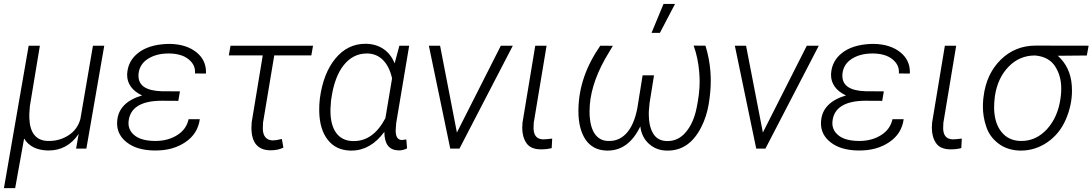

<svg xmlns="http://www.w3.org/2000/svg" viewBox="-30 -763 5610 986"><path d="M117.2 -528.3 -9.8 203.1H47.9L93.8 -51.8C117.7 -12.2 158.2 8.3 215.3 9.8C216.8 9.8 218.3 9.8 219.7 9.8C284.2 9.8 335.4 -18.6 374 -75.2L360.8 0H413.6L505.4 -528.3H447.3L382.8 -151.9C373 -116.2 353 -88.4 322.3 -68.4C292 -48.8 258.3 -39.1 221.7 -39.1C219.2 -39.1 216.8 -39.1 214.4 -39.1C154.8 -41.5 123.5 -80.6 120.6 -156.7V-179.7L123.5 -218.8L174.8 -528.3Z M571.8 -140.6C571.3 -136.7 571.3 -133.3 571.3 -129.4C571.3 -89.8 588.4 -56.6 622.6 -30.8C656.2 -4.9 702.6 8.8 760.7 9.8C764.2 9.8 767.1 9.8 770.5 9.8C829.1 9.8 879.9 -4.4 922.4 -33.2C964.8 -62 989.3 -101.1 996.1 -150.9H938.5C931.2 -116.7 912.1 -89.4 880.4 -69.3C848.6 -49.3 811 -39.1 767.6 -39.1C766.1 -39.1 764.6 -39.1 763.2 -39.1C719.2 -40 686 -48.8 663.6 -65.9C641.1 -83 629.9 -104.5 629.9 -129.9C629.9 -133.3 629.9 -136.7 630.4 -140.6C637.7 -209 693.8 -245.6 800.8 -245.6L885.7 -245.1L894 -293.9L800.3 -294.4C720.7 -296.9 681.2 -323.2 681.2 -374C681.2 -377.4 681.2 -381.3 681.6 -385.3C685.5 -418 701.7 -443.4 730.5 -461.4C759.3 -479.5 794.4 -488.3 835.4 -488.3C837.4 -488.3 839.8 -488.3 841.8 -488.3C881.8 -487.3 913.6 -478 936.5 -460C960 -441.9 971.7 -419.9 971.7 -393.6C971.7 -390.6 971.2 -388.2 971.2 -385.7L1027.8 -385.3C1027.8 -388.2 1027.8 -390.6 1027.8 -393.6C1027.8 -434.6 1011.2 -468.8 978 -495.1C944.3 -522 899.9 -536.1 843.8 -537.6L821.8 -537.1C761.7 -533.7 714.4 -518.6 679.7 -491.2C644.5 -463.9 625.5 -427.7 623 -383.3C623 -381.3 623 -378.9 623 -377C623 -334.5 648.4 -296.4 699.7 -272.9C619.1 -249 576.2 -205.1 571.8 -140.6Z M1577.6 -528.3H1153.8L1145 -478.5H1319.3L1262.7 -136.2C1261.7 -126 1261.2 -116.7 1261.2 -107.4C1261.2 -30.8 1293.5 7.8 1357.4 8.8C1358.9 8.8 1360.4 8.8 1362.3 8.8C1385.3 8.8 1406.2 4.4 1425.3 -4.9L1417.5 -49.3C1397.5 -44.4 1382.3 -42 1372.1 -42C1371.6 -42 1370.6 -42 1370.1 -42C1337.4 -42.5 1319.8 -65.4 1319.8 -102.1L1320.8 -133.3L1378.4 -478.5H1568.8Z M2021 -528.3 1996.6 -437.5C1971.7 -500.5 1919.9 -536.1 1852.1 -538.1C1850.1 -538.1 1848.1 -538.1 1846.2 -538.1C1785.2 -538.1 1733.9 -512.7 1692.4 -462.4C1650.9 -412.1 1624.5 -344.2 1612.8 -258.8L1611.8 -248.5C1609.9 -233.4 1609.4 -218.3 1609.4 -203.1C1609.4 -198.7 1609.4 -194.3 1609.4 -189.9C1610.8 -128.4 1625.5 -80.1 1653.3 -44.9C1681.2 -9.3 1719.2 8.8 1768.6 10.3C1771 10.3 1772.9 10.3 1775.4 10.3C1840.3 10.3 1896.5 -22 1943.8 -85.9C1943.8 -23.4 1968.3 8.3 2016.6 9.3C2017.6 9.3 2019 9.3 2020 9.3C2033.2 9.3 2046.9 5.9 2060.5 -1L2056.6 -46.9L2034.2 -43.9C2012.7 -44.4 2002 -60.5 2002 -91.3C2002 -96.7 2002.4 -102.1 2002.9 -108.4L2004.9 -132.8L2071.3 -528.3ZM1671.4 -255.9C1682.1 -331.5 1703.6 -389.2 1735.4 -428.7C1767.1 -468.3 1806.6 -488.3 1853 -488.3C1855 -488.3 1856.9 -488.3 1858.9 -488.3C1920.9 -486.3 1965.8 -440.9 1983.4 -360.4L1949.2 -156.2C1907.7 -77.6 1854 -38.6 1787.6 -38.6C1785.6 -38.6 1783.7 -38.6 1781.7 -38.6C1707 -40 1667 -97.7 1667 -193.8C1667 -196.3 1667 -198.7 1667 -201.2L1669.9 -246.1Z M2230 -528.3H2172.4L2282.2 0H2329.6L2603.5 -528.3H2542L2316.4 -82.5Z M2718.8 -528.3 2653.3 -133.3C2652.3 -124 2651.9 -115.2 2651.9 -106.9C2651.9 -75.2 2659.2 -49.3 2673.3 -28.3C2687.5 -7.3 2711.4 3.4 2745.1 3.9C2747.1 3.9 2749.5 3.9 2751.5 3.9C2768.1 3.9 2785.6 2 2803.2 -2.4L2805.7 -51.3C2784.7 -48.8 2770 -47.4 2761.2 -47.4C2760.3 -47.4 2759.8 -47.4 2758.8 -47.4C2727.5 -48.3 2711.4 -66.4 2710 -102.1L2710.9 -131.8L2776.9 -528.3Z M3315.9 -594.2H3358.9L3436.5 -742.7H3377.4ZM3052.7 -528.3C2978.5 -420.4 2942.4 -314.9 2940.4 -199.7C2940.4 -197.3 2940.4 -194.8 2940.4 -192.4C2940.4 -131.3 2952.6 -82.5 2977.1 -45.9C3002 -9.8 3037.6 8.8 3085 10.3C3086.9 10.3 3088.9 10.3 3090.8 10.3C3162.6 10.3 3218.3 -31.2 3258.3 -113.8C3262.7 -76.7 3277.8 -46.9 3302.7 -24.4C3327.6 -2 3357.9 9.8 3394 10.3C3396 10.3 3397.5 10.3 3399.4 10.3C3473.1 10.3 3529.8 -29.3 3570.3 -108.4C3589.4 -145 3602.1 -185.1 3609.4 -227.5C3616.2 -270 3620.1 -309.6 3620.1 -346.2C3620.1 -362.8 3619.6 -379.9 3618.2 -397C3614.7 -440.9 3606.4 -484.9 3592.8 -528.3L3532.2 -528.8C3547.4 -485.8 3556.6 -441.9 3560.5 -396.5C3562 -378.9 3563 -361.3 3563 -344.2C3563 -302.7 3557.6 -256.8 3546.9 -206.5C3536.6 -156.2 3518.1 -115.2 3492.2 -84.5C3466.3 -53.7 3435.1 -38.6 3397.9 -38.6C3397 -38.6 3396.5 -38.6 3395.5 -38.6C3363.3 -39.1 3339.8 -51.8 3324.7 -76.7C3309.6 -101.6 3301.8 -134.8 3301.8 -175.8C3301.8 -181.6 3301.8 -187.5 3302.2 -193.8L3305.7 -232.9L3328.6 -376H3270L3247.1 -232.9C3229.5 -104.5 3174.8 -39.1 3099.6 -39.1C3097.2 -39.1 3094.2 -39.1 3091.8 -39.1C3035.6 -41 3003.4 -86.4 2998 -168.5C2997.6 -176.3 2997.6 -184.1 2997.6 -191.9C2997.6 -275.4 3023.9 -364.7 3077.1 -460L3117.2 -527.8Z M3801.3 -528.3H3743.7L3853.5 0H3900.9L4174.8 -528.3H4113.3L3887.7 -82.5Z M4186.5 -140.6C4186 -136.7 4186 -133.3 4186 -129.4C4186 -89.8 4203.1 -56.6 4237.3 -30.8C4271 -4.9 4317.4 8.8 4375.5 9.8C4378.9 9.8 4381.8 9.8 4385.3 9.8C4443.8 9.8 4494.6 -4.4 4537.1 -33.2C4579.6 -62 4604 -101.1 4610.8 -150.9H4553.2C4545.9 -116.7 4526.9 -89.4 4495.1 -69.3C4463.4 -49.3 4425.8 -39.1 4382.3 -39.1C4380.9 -39.1 4379.4 -39.1 4377.9 -39.1C4334 -40 4300.8 -48.8 4278.3 -65.9C4255.9 -83 4244.6 -104.5 4244.6 -129.9C4244.6 -133.3 4244.6 -136.7 4245.1 -140.6C4252.4 -209 4308.6 -245.6 4415.5 -245.6L4500.5 -245.1L4508.8 -293.9L4415 -294.4C4335.4 -296.9 4295.9 -323.2 4295.9 -374C4295.9 -377.4 4295.9 -381.3 4296.4 -385.3C4300.3 -418 4316.4 -443.4 4345.2 -461.4C4374 -479.5 4409.2 -488.3 4450.2 -488.3C4452.1 -488.3 4454.6 -488.3 4456.5 -488.3C4496.6 -487.3 4528.3 -478 4551.3 -460C4574.7 -441.9 4586.4 -419.9 4586.4 -393.6C4586.4 -390.6 4585.9 -388.2 4585.9 -385.7L4642.6 -385.3C4642.6 -388.2 4642.6 -390.6 4642.6 -393.6C4642.6 -434.6 4626 -468.8 4592.8 -495.1C4559.1 -522 4514.6 -536.1 4458.5 -537.6L4436.5 -537.1C4376.5 -533.7 4329.1 -518.6 4294.4 -491.2C4259.3 -463.9 4240.2 -427.7 4237.8 -383.3C4237.8 -381.3 4237.8 -378.9 4237.8 -377C4237.8 -334.5 4263.2 -296.4 4314.5 -272.9C4233.9 -249 4190.9 -205.1 4186.5 -140.6Z M4822.3 -528.3 4756.8 -133.3C4755.9 -124 4755.4 -115.2 4755.4 -106.9C4755.4 -75.2 4762.7 -49.3 4776.9 -28.3C4791 -7.3 4814.9 3.4 4848.6 3.9C4850.6 3.9 4853 3.9 4855 3.9C4871.6 3.9 4889.2 2 4906.7 -2.4L4909.2 -51.3C4888.2 -48.8 4873.5 -47.4 4864.7 -47.4C4863.8 -47.4 4863.3 -47.4 4862.3 -47.4C4831.1 -48.3 4814.9 -66.4 4813.5 -102.1L4814.5 -131.8L4880.4 -528.3Z M5560.5 -528.3 5288.6 -528.8C5217.8 -528.8 5158.2 -504.4 5108.9 -456.1C5059.6 -407.2 5030.3 -344.2 5021 -266.6L5019.5 -254.4C5018.1 -240.7 5017.6 -227.5 5017.6 -214.8C5017.6 -181.6 5022.9 -147.5 5034.7 -112.8C5045.9 -78.1 5066.9 -49.3 5096.7 -26.4C5126.5 -3.4 5163.1 8.8 5206.5 10.3C5208.5 10.3 5210.9 10.3 5212.9 10.3C5261.7 10.3 5307.1 -3.9 5349.1 -32.7C5390.6 -61.5 5422.4 -100.6 5443.4 -149.4C5464.4 -198.2 5475.1 -247.6 5475.1 -297.9C5475.1 -306.2 5474.6 -314.9 5474.1 -323.7C5469.7 -386.7 5445.8 -437.5 5402.3 -476.6L5551.3 -478ZM5075.2 -203.6C5075.2 -206.1 5075.2 -209 5075.2 -211.9C5075.2 -227.1 5076.2 -245.6 5079.1 -268.6C5088.4 -331.5 5111.8 -381.8 5149.4 -420.4C5187 -459 5231.9 -478 5284.2 -478C5284.7 -478 5285.6 -478 5286.6 -478C5334 -473.6 5367.7 -454.6 5388.7 -421.9C5409.7 -389.2 5419.9 -351.6 5419.9 -308.6C5419.9 -297.4 5419.4 -285.2 5418 -272.9L5416 -256.8C5406.7 -191.9 5383.3 -139.6 5346.2 -99.1C5309.1 -59.1 5265.6 -39.1 5215.3 -39.1C5213.4 -39.1 5211.4 -39.1 5209.5 -39.1C5168.9 -40.5 5137.2 -55.7 5113.8 -84.5C5089.8 -113.3 5077.1 -152.8 5075.2 -203.6Z"/></svg>

Font: Roboto Light
Style: Italic
Weight: 300
Italic angle: -12°
Designer: Google
Version: Version 2.137; 2017